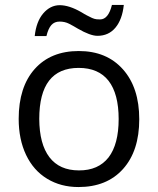

<svg xmlns="http://www.w3.org/2000/svg" viewBox="-20 -753 644 783"><path d="M300.8 -476.1Q140.1 -476.1 140.1 -268.1Q140.6 -165.5 181.6 -111.8Q222.7 -58.1 301.8 -58.1Q380.9 -57.6 422.9 -111.3Q463.9 -165 463.9 -267.6Q463.9 -370.1 422.9 -423.3Q381.8 -476.1 300.8 -476.1ZM301.3 -544.9Q415 -544.9 481.4 -470.2Q547.9 -395.5 547.9 -266.6Q547.9 -137.7 481.9 -64Q416 9.8 299.8 9.8Q228 9.8 172.4 -23.9Q116.7 -57.6 86.4 -121.1Q56.2 -184.6 56.2 -268.1Q56.2 -398.4 121.6 -471.7Q187 -544.9 301.3 -544.9ZM377.4 -606.9Q348.1 -606.9 297.4 -636.2Q278.8 -647.5 261.7 -656.2Q244.6 -665 223.1 -665Q202.1 -665 189.5 -650.9Q176.8 -636.7 169.4 -606H121.6Q127.9 -665 156.2 -698.2Q184.6 -731.4 223.1 -731.9Q262.2 -731.9 312 -703.1Q319.3 -698.2 324.2 -695.8Q329.1 -693.4 334 -690.4Q338.9 -687.5 341.8 -686.5Q343.8 -685.5 348.6 -683.1Q353.5 -680.7 355.5 -679.7Q358.4 -678.7 364.7 -676.3Q371.1 -673.8 388.2 -673.8Q421.9 -673.8 436.5 -732.9H484.9Q478.5 -673.3 450.7 -640.1Q422.9 -606.9 377.4 -606.9Z"/></svg>

Font: OpenSansHebrew-Regular
Style: Regular
Weight: 400
Foundry: Ascender Corporation, Yanek Iontef
Version: Version 2.001;PS 002.001;hotconv 1.0.70;makeotf.lib2.5.58329